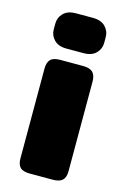

<svg xmlns="http://www.w3.org/2000/svg" viewBox="-107 -732 514 783"><g transform="rotate(15 149.5 -340.0)"><path d="M43 -593V-617Q43 -643 61 -661.5Q79 -680 113 -680H185Q220 -680 238 -661.5Q256 -643 256 -617V-593Q256 -568 238 -549.5Q220 -531 185 -531H113Q79 -531 61 -549.5Q43 -568 43 -593ZM48 -50V-429Q48 -455 60 -467.5Q72 -480 101 -480H197Q226 -480 238.5 -467.5Q251 -455 251 -429V-50Q251 -24 238.5 -12Q226 0 197 0H101Q72 0 60 -12Q48 -24 48 -50Z"/></g></svg>

Font: Mitr SemiBold
Style: Regular
Weight: 600
Designer: Thanarat Vachiruckul
Foundry: Cadson Demak
Version: Version 1.003